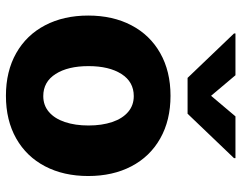

<svg xmlns="http://www.w3.org/2000/svg" viewBox="-102 -690 803 638"><g transform="rotate(90 299.0 -371.5)"><path d="M32.2 -263.7Q32.2 -345.2 64.5 -407Q96.7 -468.8 157 -502.9Q217.3 -537.1 298.8 -537.1Q380.4 -537.1 440.7 -502.9Q501 -468.8 533.2 -407Q565.4 -345.2 565.4 -263.7Q565.4 -182.1 533.2 -120.4Q501 -58.6 440.7 -24.4Q380.4 9.8 298.8 9.8Q217.3 9.8 157 -24.4Q96.7 -58.6 64.5 -120.4Q32.2 -182.1 32.2 -263.7ZM397.5 -264.6Q397.5 -309.1 386 -343.3Q374.5 -377.4 352.5 -396.2Q330.6 -415 299.8 -415Q252.4 -415 226.3 -374Q200.2 -333 200.2 -264.6Q200.2 -196.3 226.3 -155.3Q252.4 -114.3 299.8 -114.3Q330.6 -114.3 352.5 -133.1Q374.5 -151.9 386 -186Q397.5 -220.2 397.5 -264.6ZM298.8 -671.9 367.2 -752.9H505.9V-748L358.4 -593.8H239.3L91.8 -748V-752.9H230.5Z"/></g></svg>

Font: Pretendard GOV ExtraBold
Style: Regular
Weight: 800
Designer: Base glyphs from Inter by Rasmus Andersson; Hangeul glyphs from Noto Sans CJK(Source Han Sans) by Jang Soo-young and Kan
Foundry: Kil Hyung-jin
Version: Version 1.309